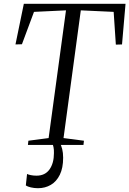

<svg xmlns="http://www.w3.org/2000/svg" viewBox="-20 -763 681 1011"><path d="M127 0 129.5 -22 236 -36 327.5 -708.5 159 -700.5 95.5 -530 61.5 -529 105.5 -743H641L622.5 -529L590 -528L578.5 -700.5L405.5 -708.5L314.5 -36L422 -22L419.5 0ZM274 -12.5 295 -10.5Q302.5 2.5 307.5 22Q312.5 41.5 312.5 67.5Q312.5 121.5 295 157.2Q277.5 193 247.5 210.5Q217.5 228 180 228Q160.5 228 142.5 223.8Q124.5 219.5 116 213.5L122.5 153Q128.5 156.5 142.5 159.2Q156.5 162 172 162Q217.5 162 240.8 129Q264 96 264 43Q264.5 25 261.8 12.2Q259 -0.5 255 -10.5Z"/></svg>

Font: Merriweather 120pt Light
Style: Italic
Weight: 300
Italic angle: -7.8°
Version: Version 2.101